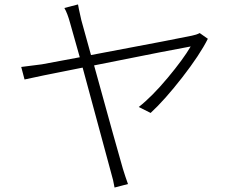

<svg xmlns="http://www.w3.org/2000/svg" viewBox="-20 -800 1040 852"><path d="M866.2 -653.3 902.3 -627.9Q867.2 -557.6 789.1 -457Q710.9 -356.4 648.4 -298.8L595.7 -325.2Q655.3 -372.1 724.1 -454.6Q793 -537.1 826.2 -593.8Q762.7 -583 397.5 -509.8Q500 -137.7 525.4 -50.8Q535.2 -18.6 547.9 16.6L488.3 32.2Q483.4 1 471.7 -38.1Q469.7 -46.9 346.7 -500Q133.8 -458 88.9 -447.3L74.2 -502.9Q138.7 -510.7 166 -514.6L334 -545.9Q295.9 -682.6 291 -698.2Q279.3 -741.2 265.6 -764.6L326.2 -780.3Q327.1 -771.5 340.8 -710.9L383.8 -555.7Q793 -632.8 831.1 -641.6Q851.6 -645.5 866.2 -653.3Z"/></svg>

Font: GenEi Gothic M Light
Style: Regular
Weight: 300
Designer: o_tamon (Modified); [Source Han Sans]
Ryoko NISHIZUKA  (kana & ideographs); Paul D. Hunt (Latin, Greek & Cyrillic); Wenl
Version: Version 1.1a;Original Version 1.004